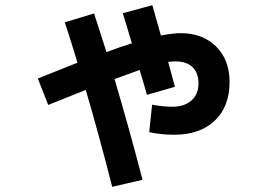

<svg xmlns="http://www.w3.org/2000/svg" viewBox="-20 -652 1040 741"><path d="M454 -601 568 -632Q579 -595 601 -515Q648 -524 678 -524Q762 -524 814 -472.5Q866 -421 866 -336Q866 -240 808.5 -186Q751 -132 653 -132Q600 -132 556 -142L567 -248Q611 -240 646 -240Q691 -240 718.5 -264Q746 -288 746 -330Q746 -371 723 -393Q700 -415 657 -415Q640 -415 629 -413Q647 -347 655 -317L547 -286Q539 -316 519 -382Q498 -375 422 -347Q481 -148 530 42L413 69Q364 -124 311 -305Q222 -270 166 -247L126 -349Q250 -399 279 -410Q255 -490 230 -566L343 -600Q346 -590 364 -535Q382 -480 391 -451Q444 -471 489 -485Q484 -502 472 -541.5Q460 -581 454 -601Z"/></svg>

Font: Mplus 1p Bold
Style: Bold
Weight: 700
Version: Version 1.061